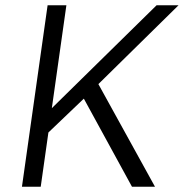

<svg xmlns="http://www.w3.org/2000/svg" viewBox="-20 -706 695 726"><path d="M63 0 160 -686H231L176 -297L572 -686H655L352 -388L566 0H479L297 -333L163 -205L134 0Z"/></svg>

Font: Chivo Medium ExtraLight
Style: Italic
Weight: 250
Italic angle: -8.05°
Version: Version 2.002